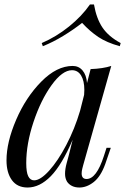

<svg xmlns="http://www.w3.org/2000/svg" viewBox="-20 -822 563 856"><path d="M455 -163H474L449 -90Q429 -35 398 -10.5Q367 14 334 14Q315 14 301 7Q287 0 279 -12Q270 -27 270 -47Q270 -68 277 -94Q284 -120 286 -127L304 -199Q256 -87 206.5 -36.5Q157 14 103 14Q57 14 33 -19Q9 -52 9 -107Q9 -188 52 -288Q95 -388 164 -458Q233 -528 304 -528Q331 -528 348 -508Q365 -488 368 -452L384 -514Q439 -516 476 -528L351 -86Q350 -82 347 -70.5Q344 -59 344 -49Q344 -24 366 -24Q410 -24 443 -126ZM337 -328 355 -399Q356 -407 356 -421Q356 -462 341.5 -485.5Q327 -509 301 -509Q258 -509 210 -442.5Q162 -376 129.5 -278.5Q97 -181 97 -95Q97 -54 106 -36Q115 -18 132 -18Q160 -18 199 -61Q238 -104 275.5 -175.5Q313 -247 337 -328ZM171 -616 166 -630Q231 -658 288 -704Q345 -750 381 -802H399Q410 -739 437 -699Q464 -659 518 -630L514 -616Q456 -632 418.5 -657Q381 -682 346 -720Q308 -690 262 -662Q216 -634 171 -616Z"/></svg>

Font: Playfair Display
Style: Italic
Weight: 400
Italic angle: -14°
Designer: Claus Eggers Sørensen
Foundry: Claus Eggers Sørensen
Version: Version 1.200; ttfautohint (v1.6)